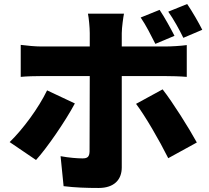

<svg xmlns="http://www.w3.org/2000/svg" viewBox="-20 -868 1040 954"><path d="M773 -819 679 -781C706 -742 731 -691 752 -650L847 -690C829 -725 798 -782 773 -819ZM910 -848 816 -810C843 -772 871 -721 891 -680L985 -720C968 -754 936 -810 910 -848ZM352 -354 214 -419C172 -332 95 -227 28 -162L159 -73C212 -131 304 -264 352 -354ZM788 -424 656 -352C702 -291 771 -172 816 -82L958 -160C918 -233 838 -360 788 -424ZM83 -645V-486C112 -489 156 -490 186 -490H426L425 -115C424 -89 415 -81 390 -81C366 -81 323 -84 281 -92L296 57C352 64 410 66 470 66C547 66 585 25 585 -36V-490H801C830 -490 874 -489 908 -486V-644C880 -640 831 -637 800 -637H585V-703C585 -730 593 -786 596 -800H417C421 -781 426 -732 426 -704V-637H186C155 -637 114 -641 83 -645Z"/></svg>

Font: Noto Sans CJK HK Black
Style: Regular
Weight: 900
Designer: Ryoko NISHIZUKA 西塚涼子 (kana, bopomofo & ideographs); Paul D. Hunt (Latin, Greek & Cyrillic); Sandoll Communications 산돌커뮤니
Foundry: Adobe
Version: Version 2.004;hotconv 1.0.118;makeotfexe 2.5.65603